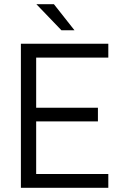

<svg xmlns="http://www.w3.org/2000/svg" viewBox="-20 -900 587 920"><path d="M153.3 -624V-383.8H449.2V-318.4H153.3V-66.4H499V0H80.1V-690.4H499V-624ZM154.3 -879.9H238.3L336.9 -754.9H274.4Z"/></svg>

Font: Dinish
Style: Regular
Weight: 400
Designer: Bert Driehuis
Foundry: Playbeing
Version: Version 3.006; git-39231f3c-release